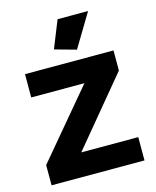

<svg xmlns="http://www.w3.org/2000/svg" viewBox="-111 -806 715 882"><g transform="rotate(-15 247.0 -365.0)"><path d="M297.9 -571.8 195.8 -600.1 248 -730H393.1ZM23.9 -96.2 291 -414.1H38.1V-524.9H459V-429.2L194.8 -110.8H465.8V0H23.9Z"/></g></svg>

Font: Raleway-v4020 ExtraBold
Style: Regular
Weight: 800
Designer: Matt McInerney, Pablo Impallari, Rodrigo Fuenzalida
Foundry: Matt McInerney, Pablo Impallari, Rodrigo Fuenzalida
Version: Version 4.020;PS 004.020;hotconv 1.0.88;makeotf.lib2.5.64775